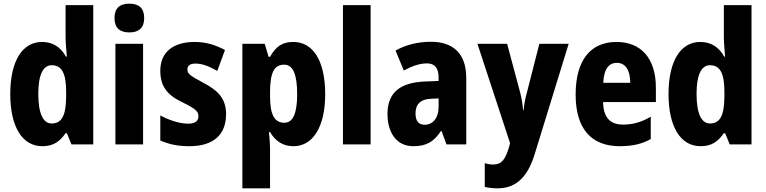

<svg xmlns="http://www.w3.org/2000/svg" viewBox="-20 -788 4182 1048"><path d="M211 10C271 10 306 -15 338 -61H345L370 0H489V-760H338V-584C338 -553 342 -517 345 -479H340C311 -531 268 -559 209 -559C103 -559 36 -456 36 -275C36 -95 102 10 211 10ZM262 -114C216 -114 189 -167 189 -276C189 -379 215 -432 262 -432C319 -432 341 -385 341 -286V-259C340 -159 318 -114 262 -114Z M686 -768C634 -768 605 -744 605 -689C605 -635 635 -611 686 -611C737 -611 767 -635 767 -689C767 -743 739 -768 686 -768ZM761 -549H610V0H761Z M1214 -165C1214 -255 1163 -298 1090 -336C1013 -377 1003 -387 1003 -409C1003 -430 1018 -441 1047 -441C1089 -441 1126 -423 1166 -401L1208 -515C1152 -545 1101 -559 1042 -559C925 -559 855 -503 855 -402C855 -318 892 -270 971 -232C1056 -191 1063 -176 1063 -153C1063 -127 1045 -113 1007 -113C958 -113 901 -133 855 -158V-21C906 1 954 10 1014 10C1142 10 1214 -50 1214 -165Z M1581 -559C1524 -559 1487 -537 1454 -478H1446L1425 -549H1303V240H1454V24C1454 2 1452 -27 1448 -67H1454C1483 -18 1524 10 1582 10C1687 10 1755 -94 1755 -274C1755 -456 1689 -559 1581 -559ZM1531 -435C1579 -435 1602 -383 1602 -274C1602 -169 1579 -118 1532 -118C1476 -118 1454 -165 1454 -264V-289C1455 -391 1476 -435 1531 -435Z M2003 0V-760H1852V0Z M2332 -560C2260 -560 2194 -543 2139 -512L2184 -403C2232 -429 2272 -442 2311 -442C2353 -442 2374 -416 2374 -366V-346L2296 -343C2165 -337 2095 -283 2095 -166C2095 -67 2142 10 2236 10C2310 10 2349 -16 2387 -73H2390L2417 0H2525V-363C2525 -495 2454 -560 2332 -560ZM2335 -249 2374 -251V-203C2374 -144 2342 -107 2299 -107C2267 -107 2248 -125 2248 -169C2248 -218 2274 -247 2335 -249Z M2586 -549 2764 -7 2759 13C2738 84 2718 110 2672 110C2656 110 2640 107 2626 103V232C2646 237 2668 240 2695 240C2789 240 2857 188 2898 55L3084 -549H2924L2855 -279C2845 -243 2841 -216 2838 -187H2835C2833 -216 2828 -249 2820 -280L2748 -549Z M3345 -559C3203 -559 3122 -459 3122 -272C3122 -89 3204 10 3363 10C3431 10 3484 -2 3532 -29V-151C3479 -120 3434 -108 3379 -108C3309 -108 3273 -149 3272 -231H3560V-310C3560 -467 3481 -559 3345 -559ZM3347 -445C3394 -445 3420 -405 3420 -336H3273C3276 -415 3306 -445 3347 -445Z M3804 10C3864 10 3899 -15 3931 -61H3938L3963 0H4082V-760H3931V-584C3931 -553 3935 -517 3938 -479H3933C3904 -531 3861 -559 3802 -559C3696 -559 3629 -456 3629 -275C3629 -95 3695 10 3804 10ZM3855 -114C3809 -114 3782 -167 3782 -276C3782 -379 3808 -432 3855 -432C3912 -432 3934 -385 3934 -286V-259C3933 -159 3911 -114 3855 -114Z"/></svg>

Font: Noto Sans Malayalam Condensed ExtraBold
Style: Regular
Weight: 800
Width: 3
Designer: Jelle Bosma - Monotype Design Team
Foundry: Monotype Imaging Inc.
Version: Version 2.104